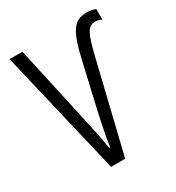

<svg xmlns="http://www.w3.org/2000/svg" viewBox="-137 -624 649 709"><g transform="rotate(-30 187.5 -269.5)"><path d="M337 -539C281 -539 259 -505 232 -383L189 -196C178 -146 169 -102 164 -64H160C153 -110 144 -151 134 -195L60 -532H5L131 0H191L283 -381C305 -471 316 -493 347 -494C356 -494 365 -492 375 -487V-532C365 -536 354 -539 337 -539Z"/></g></svg>

Font: Noto Sans Display Condensed Light
Style: Regular
Weight: 300
Width: 3
Designer: Monotype Design Team
Foundry: Monotype Imaging Inc.
Version: Version 1.900